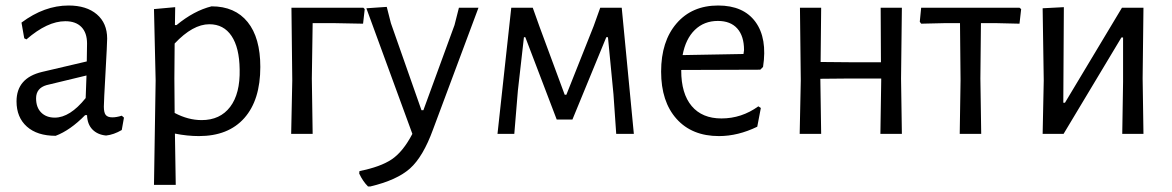

<svg xmlns="http://www.w3.org/2000/svg" viewBox="-20 -486 4253 697"><path d="M229 -466Q294 -466 331.5 -434Q369 -402 369 -346Q369 -328 363 -222Q357 -116 357 -99Q357 -77 364 -68.5Q371 -60 388 -60Q403 -60 422 -66L430 -59L422 -14Q393 3 365 6Q334 3 315.5 -16Q297 -35 296 -68H289Q235 -13 182 7Q115 7 77.5 -26.5Q40 -60 40 -118Q40 -203 133 -225L295 -263L296 -328Q296 -367 275.5 -388Q255 -409 217 -409Q152 -409 76 -343L68 -347L58 -404Q141 -466 229 -466ZM294 -212 149 -177Q111 -166 111 -129Q111 -96 129.5 -77.5Q148 -59 179 -59Q234 -59 291 -130Z M616 -460 615 -395H621Q684 -447 748 -463Q833 -463 879 -406Q925 -349 925 -243Q925 -123 867 -57.5Q809 8 702 8Q660 8 615 -1L618 185H539L545 -194L539 -453ZM613 -201 614 -76Q663 -50 712 -50Q779 -50 815.5 -98Q852 -146 850 -234Q849 -313 820.5 -355.5Q792 -398 740 -398Q680 -398 614 -328Z M1037 0 1041 -194 1038 -458H1299L1304 -453L1298 -400L1194 -402H1115L1112 -201L1115 0Z M1384 -461 1399 -402 1510 -86H1517L1630 -395L1646 -458H1717L1552 -16Q1516 83 1468.5 125.5Q1421 168 1324 191H1316Q1297 172 1284 144L1285 135Q1361 120 1402 92.5Q1443 65 1477 0L1310 -456Z M1786 0 1836 -458H1914L1939 -388L2030 -142H2036L2135 -391L2159 -458H2237L2281 0H2217L2207 -144L2187 -351H2181L2058 -52H2001L1887 -351H1882L1860 -157L1847 0Z M2590 8Q2492 8 2436 -54.5Q2380 -117 2380 -226Q2380 -336 2436 -401Q2492 -466 2587 -466Q2679 -466 2722.5 -406.5Q2766 -347 2750 -243L2740 -233L2453 -232V-230Q2453 -146 2491 -101Q2529 -56 2599 -56Q2672 -56 2733 -100L2742 -94L2729 -26Q2659 8 2590 8ZM2586 -410Q2536 -410 2502.5 -377.5Q2469 -345 2458 -286L2679 -290L2681 -304Q2681 -355 2656.5 -382.5Q2632 -410 2586 -410Z M2883 0 2887 -194 2884 -458H2961L2959 -261L3069 -260H3178L3177 -458H3254L3251 -201L3254 0H3176L3179 -194V-201H3066L2958 -200L2961 0Z M3464 0 3467 -194 3465 -402H3409L3324 -400L3319 -407L3324 -458H3681L3687 -453L3681 -400L3597 -402H3541L3539 -201L3542 0Z M3765 0 3769 -194 3765 -456 3842 -460 3840 -113H3846L4053 -458H4131L4128 -202L4131 0H4054L4057 -189V-350H4051L3841 0Z"/></svg>

Font: Alegreya Sans SC
Style: Regular
Weight: 400
Designer: Juan Pablo del Peral
Foundry: Huerta Tipografica
Version: Version 2.007